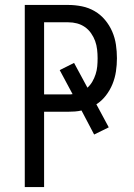

<svg xmlns="http://www.w3.org/2000/svg" viewBox="-20 -755 540 775"><path d="M80 0V-735H256Q283 -735 310.5 -729.5Q338 -724 362 -710Q386 -696 404 -674.5Q422 -653 433 -627.5Q444 -602 448 -574.5Q452 -547 452 -520Q452 -493 448 -466.5Q444 -440 434 -415.5Q424 -391 407.5 -369.5Q391 -348 369 -334L419 -241L360 -212L309 -309Q296 -306 282.5 -305Q269 -304 256 -304H158V0ZM256 -374Q260 -374 264.5 -374Q269 -374 273 -375L221 -472L279 -501L333 -401Q345 -412 353 -426Q361 -440 366 -455.5Q371 -471 372.5 -487Q374 -503 374 -520Q374 -537 372 -555Q370 -573 364 -589.5Q358 -606 347.5 -621Q337 -636 322.5 -646Q308 -656 291 -660.5Q274 -665 256 -665H158V-374Z"/></svg>

Font: Iosevka Term Curly
Style: Regular
Weight: 400
Designer: Belleve Invis
Foundry: Belleve Invis
Version: Version 32.3.0